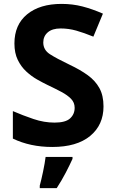

<svg xmlns="http://www.w3.org/2000/svg" viewBox="-20 -744 591 985"><path d="M511 -198Q511 -103 442.5 -46.5Q374 10 248 10Q135 10 46 -33V-174Q97 -152 151.5 -133.5Q206 -115 260 -115Q316 -115 339.5 -136.5Q363 -158 363 -191Q363 -218 344.5 -237Q326 -256 295 -272.5Q264 -289 224 -308Q199 -320 170 -336.5Q141 -353 114.5 -377.5Q88 -402 71 -437Q54 -472 54 -521Q54 -617 119 -670.5Q184 -724 296 -724Q352 -724 402.5 -711Q453 -698 508 -674L459 -556Q410 -576 371 -587Q332 -598 291 -598Q248 -598 225 -578Q202 -558 202 -526Q202 -488 236 -466Q270 -444 337 -412Q392 -386 430.5 -358Q469 -330 490 -292Q511 -254 511 -198ZM352 71Q337 104 317 142.5Q297 181 271 221H184V208Q192 179 201 136Q210 93 214 61H352Z"/></svg>

Font: Noto Sans Gurmukhi
Style: Bold
Weight: 700
Designer: Jelle Bosma - Monotype Design Team
Foundry: Monotype Imaging Inc.
Version: Version 2.004; ttfautohint (v1.8.4.7-5d5b)